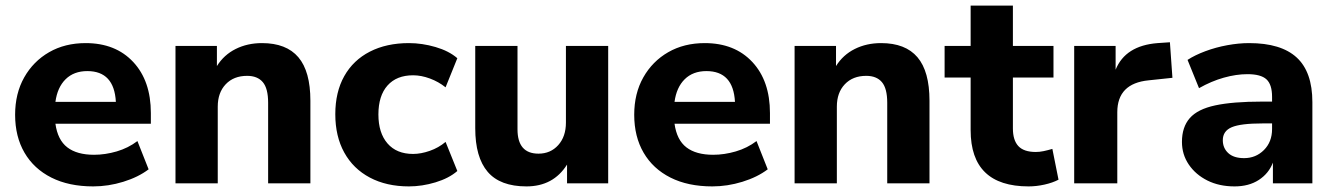

<svg xmlns="http://www.w3.org/2000/svg" viewBox="-20 -655 4764 686"><path d="M313 11Q226 11 163.5 -20.5Q101 -52 67.5 -109.5Q34 -167 34 -245Q34 -321 66.5 -378.5Q99 -436 155.5 -468.5Q212 -501 286 -501Q393 -501 456 -433.5Q519 -366 519 -251V-213H178Q186 -155 220.5 -128.5Q255 -102 316 -102Q356 -102 397 -114Q438 -126 471 -151L511 -50Q474 -22 420.5 -5.5Q367 11 313 11ZM292 -401Q244 -401 214.5 -372Q185 -343 178 -291H394Q388 -401 292 -401Z M607 0V-491H755V-419Q780 -459 822 -480Q864 -501 916 -501Q1003 -501 1046 -450.5Q1089 -400 1089 -295V0H938V-288Q938 -339 919 -361.5Q900 -384 863 -384Q815 -384 786.5 -354Q758 -324 758 -274V0Z M1441 11Q1361 11 1301.5 -20.5Q1242 -52 1210 -110Q1178 -168 1178 -247Q1178 -326 1210 -383Q1242 -440 1301.5 -470.5Q1361 -501 1441 -501Q1488 -501 1536 -487Q1584 -473 1614 -447L1572 -343Q1547 -363 1516 -374.5Q1485 -386 1456 -386Q1397 -386 1364.5 -349.5Q1332 -313 1332 -246Q1332 -180 1364.5 -142.5Q1397 -105 1456 -105Q1484 -105 1515.5 -116Q1547 -127 1572 -148L1614 -44Q1584 -18 1536 -3.5Q1488 11 1441 11Z M1861 11Q1767 11 1722.5 -41Q1678 -93 1678 -197V-491H1829V-193Q1829 -106 1904 -106Q1947 -106 1974.5 -136.5Q2002 -167 2002 -217V-491H2153V0H2006V-67Q1957 11 1861 11Z M2525 11Q2438 11 2375.5 -20.5Q2313 -52 2279.5 -109.5Q2246 -167 2246 -245Q2246 -321 2278.5 -378.5Q2311 -436 2367.5 -468.5Q2424 -501 2498 -501Q2605 -501 2668 -433.5Q2731 -366 2731 -251V-213H2390Q2398 -155 2432.5 -128.5Q2467 -102 2528 -102Q2568 -102 2609 -114Q2650 -126 2683 -151L2723 -50Q2686 -22 2632.5 -5.5Q2579 11 2525 11ZM2504 -401Q2456 -401 2426.5 -372Q2397 -343 2390 -291H2606Q2600 -401 2504 -401Z M2819 0V-491H2967V-419Q2992 -459 3034 -480Q3076 -501 3128 -501Q3215 -501 3258 -450.5Q3301 -400 3301 -295V0H3150V-288Q3150 -339 3131 -361.5Q3112 -384 3075 -384Q3027 -384 2998.5 -354Q2970 -324 2970 -274V0Z M3655 11Q3448 11 3448 -190V-378H3355V-491H3448V-635H3599V-491H3744V-378H3599V-196Q3599 -154 3618.5 -133Q3638 -112 3681 -112Q3694 -112 3708.5 -115Q3723 -118 3740 -123L3762 -13Q3741 -2 3712 4.5Q3683 11 3655 11Z M3818 0V-491H3966V-406Q4001 -492 4116 -501L4160 -504L4169 -377L4084 -368Q3972 -357 3972 -254V0Z M4391 11Q4336 11 4294 -10Q4252 -31 4227.5 -67Q4203 -103 4203 -148Q4203 -201 4231 -233Q4259 -265 4322 -278.5Q4385 -292 4489 -292H4525V-309Q4525 -353 4505 -371.5Q4485 -390 4437 -390Q4397 -390 4352.5 -377.5Q4308 -365 4264 -340L4223 -441Q4249 -458 4286.5 -472Q4324 -486 4365 -493.5Q4406 -501 4443 -501Q4557 -501 4613 -449.5Q4669 -398 4669 -290V0H4528V-74Q4513 -35 4477.5 -12Q4442 11 4391 11ZM4425 -90Q4467 -90 4496 -119Q4525 -148 4525 -194V-214H4490Q4413 -214 4381 -200.5Q4349 -187 4349 -154Q4349 -126 4368.5 -108Q4388 -90 4425 -90Z"/></svg>

Font: Nunito Sans ExtraBold
Style: Regular
Weight: 800
Designer: Vernon Adams
Foundry: Vernon Adams
Version: Version 3.101; ttfautohint (v1.8.4.7-5d5b);gftools[0.9.27]